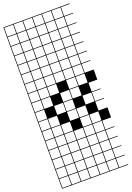

<svg xmlns="http://www.w3.org/2000/svg" viewBox="-234 -1083 1006 1468"><g transform="rotate(-20 269.0 -349.0)"><path d="M538.5 -384.6H466.3V-312.5H538.5V-307.7H466.3V-235.6H538.5V-230.8H466.3V-158.7H538.5V-76.9H466.3V-4.8H538.5V0H466.3V72.1H538.5V76.9H466.3V149H538.5V153.8H466.3V226H538.5V230.8H466.3V302.9H538.5V307.7H0V-1004.8H538.5V-1000H466.3V-927.9H538.5V-923.1H466.3V-851H538.5V-846.2H466.3V-774H538.5V-769.2H466.3V-697.1H538.5V-692.3H466.3V-620.2H538.5V-615.4H466.3V-543.3H538.5V-538.5H466.3V-466.3H538.5ZM389.4 -927.9H461.5V-1000H389.4ZM158.7 -927.9H230.8V-1000H158.7ZM312.5 -927.9H384.6V-1000H312.5ZM235.6 -927.9H307.7V-1000H235.6ZM81.7 -927.9H153.8V-1000H81.7ZM4.8 -927.9H76.9V-1000H4.8ZM158.7 -851H230.8V-923.1H158.7ZM4.8 -851H76.9V-923.1H4.8ZM312.5 -851H384.6V-923.1H312.5ZM389.4 -851H461.5V-923.1H389.4ZM235.6 -851H307.7V-923.1H235.6ZM81.7 -851H153.8V-923.1H81.7ZM312.5 -774H384.6V-846.2H312.5ZM4.8 -774H76.9V-846.2H4.8ZM389.4 -774H461.5V-846.2H389.4ZM235.6 -774H307.7V-846.2H235.6ZM158.7 -774H230.8V-846.2H158.7ZM81.7 -774H153.8V-846.2H81.7ZM312.5 -697.1H384.6V-769.2H312.5ZM4.8 -697.1H76.9V-769.2H4.8ZM389.4 -697.1H461.5V-769.2H389.4ZM235.6 -697.1H307.7V-769.2H235.6ZM158.7 -697.1H230.8V-769.2H158.7ZM81.7 -697.1H153.8V-769.2H81.7ZM312.5 -620.2H384.6V-692.3H312.5ZM4.8 -620.2H76.9V-692.3H4.8ZM235.6 -620.2H307.7V-692.3H235.6ZM81.7 -620.2H153.8V-692.3H81.7ZM158.7 -620.2H230.8V-692.3H158.7ZM389.4 -620.2H461.5V-692.3H389.4ZM312.5 -543.3H384.6V-615.4H312.5ZM4.8 -543.3H76.9V-615.4H4.8ZM235.6 -543.3H307.7V-615.4H235.6ZM81.7 -543.3H153.8V-615.4H81.7ZM389.4 -543.3H461.5V-615.4H389.4ZM158.7 -543.3H230.8V-615.4H158.7ZM158.7 -466.3H230.8V-538.5H158.7ZM235.6 -466.3H307.7V-538.5H235.6ZM312.5 -466.3H384.6V-538.5H312.5ZM389.4 -466.3H461.5V-538.5H389.4ZM81.7 -466.3H153.8V-538.5H81.7ZM4.8 -466.3H76.9V-538.5H4.8ZM4.8 -389.4H76.9V-461.5H4.8ZM158.7 -389.4H230.8V-461.5H158.7ZM312.5 -389.4H384.6V-461.5H312.5ZM81.7 -389.4H153.8V-461.5H81.7ZM389.4 -389.4H461.5V-461.5H389.4ZM4.8 -312.5H76.9V-384.6H4.8ZM312.5 -312.5H384.6V-384.6H312.5ZM81.7 -312.5H153.8V-384.6H81.7ZM235.6 -312.5H307.7V-384.6H235.6ZM4.8 -235.6H76.9V-307.7H4.8ZM235.6 -235.6H307.7V-307.7H235.6ZM389.4 -235.6H461.5V-307.7H389.4ZM158.7 -235.6H230.8V-307.7H158.7ZM235.6 -158.7H307.7V-230.8H235.6ZM81.7 -158.7H153.8V-230.8H81.7ZM312.5 -158.7H384.6V-230.8H312.5ZM4.8 -158.7H76.9V-230.8H4.8ZM389.4 -81.7H461.5V-153.8H389.4ZM81.7 -81.7H153.8V-153.8H81.7ZM4.8 -81.7H76.9V-153.8H4.8ZM312.5 -81.7H384.6V-153.8H312.5ZM158.7 -81.7H230.8V-153.8H158.7ZM235.6 -4.8H307.7V-76.9H235.6ZM389.4 -4.8H461.5V-76.9H389.4ZM81.7 -4.8H153.8V-76.9H81.7ZM312.5 -4.8H384.6V-76.9H312.5ZM4.8 -4.8H76.9V-76.9H4.8ZM158.7 -4.8H230.8V-76.9H158.7ZM235.6 72.1H307.7V0H235.6ZM81.7 72.1H153.8V0H81.7ZM4.8 72.1H76.9V0H4.8ZM389.4 72.1H461.5V0H389.4ZM312.5 72.1H384.6V0H312.5ZM158.7 72.1H230.8V0H158.7ZM312.5 149H384.6V76.9H312.5ZM4.8 149H76.9V76.9H4.8ZM389.4 149H461.5V76.9H389.4ZM235.6 149H307.7V76.9H235.6ZM158.7 149H230.8V76.9H158.7ZM81.7 149H153.8V76.9H81.7ZM312.5 226H384.6V153.8H312.5ZM389.4 226H461.5V153.8H389.4ZM235.6 226H307.7V153.8H235.6ZM158.7 226H230.8V153.8H158.7ZM81.7 226H153.8V153.8H81.7ZM4.8 226H76.9V153.8H4.8ZM389.4 302.9H461.5V230.8H389.4ZM312.5 302.9H384.6V230.8H312.5ZM235.6 302.9H307.7V230.8H235.6ZM4.8 302.9H76.9V230.8H4.8ZM158.7 302.9H230.8V230.8H158.7ZM81.7 302.9H153.8V230.8H81.7Z"/></g></svg>

Font: Jacquarda Bastarda 9 Charted
Style: Regular
Weight: 400
Designer: Sarah Cadigan-Fried
Version: Version 1.000; ttfautohint (v1.8.4.7-5d5b)